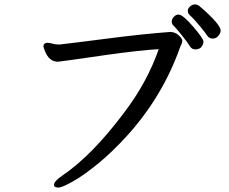

<svg xmlns="http://www.w3.org/2000/svg" viewBox="-20 -815 1040 871"><path d="M245 36Q225 36 225 24Q225 7 262 -18Q397 -109 543 -304Q648 -442 700 -592Q622 -588 464 -566Q251 -535 243 -535Q203 -535 184 -583Q177 -600 177 -605Q177 -619 193 -621Q205 -621 218 -617Q231 -613 250 -613Q304 -619 471 -640.5Q638 -662 752 -670Q774 -670 790.5 -655Q807 -640 807 -630Q807 -621 803 -614Q799 -607 796 -598Q718 -379 559 -202Q490 -126 424.5 -72.5Q359 -19 310 8.5Q261 36 245 36ZM866 -591Q851 -591 843 -603Q833 -620 804.5 -655.5Q776 -691 767.5 -698.5Q759 -706 759 -718Q759 -728 768.5 -738.5Q778 -749 790 -749Q809 -749 856 -694.5Q903 -640 903 -626Q903 -612 890 -598Q880 -591 866 -591ZM840 -747Q832 -755 832 -766Q832 -777 842.5 -786Q853 -795 864 -795Q875 -795 884 -788Q981 -705 981 -676Q981 -666 971 -653Q961 -640 945 -640Q929 -640 920 -653.5Q911 -667 886 -697.5Q861 -728 840 -747Z"/></svg>

Font: ToneOZ-Pinyin-WenKai-Medium
Style: Medium
Weight: 700
Designer: Fontworks Inc.
Foundry: ToneOZ
Version: Version 0.240331